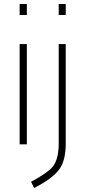

<svg xmlns="http://www.w3.org/2000/svg" viewBox="-20 -720 426 958"><path d="M114 0H78V-500H114ZM114 -645H78V-700H114ZM150 218 135 187Q221 141 246 108Q273 71 273 -6V-500H308V-5Q308 80 277 123Q243 171 150 218ZM308 -645H273V-700H308Z"/></svg>

Font: Storia Sans Thin
Style: Regular
Weight: 100
Designer: Accademia di Belle Arti di Urbino and others
Foundry: Accademia di Belle Arti di Urbino and others.
Version: Version 60.001;May 25, 2020;FontCreator 12.0.0.2522 64-bit